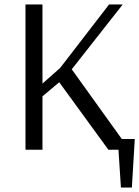

<svg xmlns="http://www.w3.org/2000/svg" viewBox="-20 -670 623 859"><path d="M525 -48H583L570 169H521L510 0H465L245 -302L170 -239V0H94V-650H170V-296L249 -366L468 -650H529L301 -360Z"/></svg>

Font: Arsenal
Style: Regular
Weight: 400
Designer: Andrij Shevchenko
Foundry: Stairsfor
Version: Version 2.001;PS 002.001;hotconv 1.0.88;makeotf.lib2.5.64775